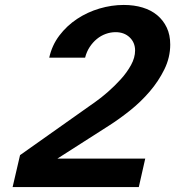

<svg xmlns="http://www.w3.org/2000/svg" viewBox="-20 -756 708 776"><path d="M61 -129 365 -344Q388 -360 415.5 -384Q443 -408 468 -435.5Q493 -463 509.5 -493Q526 -523 526 -552Q526 -584 504 -605Q482 -626 447 -626Q427 -626 407.5 -619Q388 -612 371.5 -598.5Q355 -585 342.5 -566Q330 -547 324 -523H179Q190 -573 220 -612.5Q250 -652 291.5 -679.5Q333 -707 382 -721.5Q431 -736 480 -736Q522 -736 556.5 -725.5Q591 -715 615.5 -694.5Q640 -674 654 -644.5Q668 -615 668 -576Q668 -524 644.5 -476Q621 -428 585 -386Q549 -344 505 -309Q461 -274 420 -248L212 -115H567L541 0H31Z"/></svg>

Font: Perun
Style: Bold Italic
Weight: 700
Italic angle: -12°
Foundry: Copyright (c) Stefan Peev, Context Ltd, 2016
Version: Version 1.027